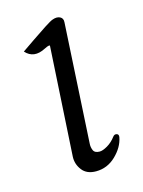

<svg xmlns="http://www.w3.org/2000/svg" viewBox="-84 -538 449 603"><g transform="rotate(-15 140.5 -237.0)"><path d="M95 -51 116 -407Q115 -408 111.5 -407.5Q108 -407 98 -402Q58 -381 32 -410Q48 -421 72 -437.5Q96 -454 117.5 -468Q139 -482 146 -484Q160 -489 170 -484Q180 -479 179 -466L157 -78Q156 -66 160.5 -55.5Q165 -45 181 -45Q191 -45 206.5 -54Q222 -63 234 -79Q239 -86 246.5 -84Q254 -82 252 -72Q246 -41 218.5 -14.5Q191 12 154 12Q124 12 109 -7.5Q94 -27 95 -51Z"/></g></svg>

Font: Diphylleia
Style: Regular
Weight: 400
Designer: Minha Hyung
Foundry: JAMO
Version: Version 1.000; ttfautohint (v1.8.4.7-5d5b);gftools[0.9.28]